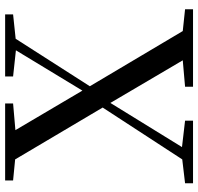

<svg xmlns="http://www.w3.org/2000/svg" viewBox="-32 -740 772 748"><g transform="rotate(-90 354.0 -366.0)"><path d="M430 -701 532 -690 375 -431 221 -692 325 -701V-732H25V-701L107 -693L309 -352L107 -42L14 -31V0H258V-31L155 -43L327 -322L493 -40L390 -31V0H692V-31L607 -40L392 -402L577 -691L672 -701V-732H430Z"/></g></svg>

Font: Noto Serif KR Medium
Style: Regular
Weight: 500
Designer: Ryoko NISHIZUKA 西塚涼子 (kana & ideographs); Frank Grießhammer (Latin, Greek & Cyrillic); Wenlong ZHANG 张文龙 (bopomofo); San
Foundry: Adobe
Version: Version 2.001;hotconv 1.1.0;makeotfexe 2.6.0